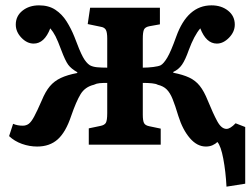

<svg xmlns="http://www.w3.org/2000/svg" viewBox="-20 -541 938 718"><path d="M827 157Q824 100 815 52.5Q806 5 793 -10Q786 -3 775 2Q764 7 750 7Q717 7 690 -24.5Q663 -56 647 -107Q635 -147 625.5 -170.5Q616 -194 603.5 -206.5Q591 -219 570 -224Q563 -228 548 -229.5Q533 -231 514 -231V-112Q514 -90 518.5 -81Q523 -72 538 -69L581 -60V0H312V-61L355 -70Q371 -73 376 -82Q381 -91 381 -118V-231Q365 -231 353 -230Q341 -229 331 -224Q298 -216 281.5 -189Q265 -162 246 -107Q226 -47 196 -20Q166 7 119 7Q90 7 62 -3Q34 -13 14 -32L29 -78Q45 -71 65 -71Q78 -71 87.5 -78Q97 -85 108 -105.5Q119 -126 136 -165Q150 -199 166.5 -218.5Q183 -238 207.5 -249.5Q232 -261 269 -268V-271Q246 -284 235 -299Q224 -314 209 -354Q196 -389 187.5 -405.5Q179 -422 168 -435Q146 -378 106 -378Q81 -378 60 -400Q39 -422 39 -449Q39 -481 64 -501Q89 -521 126 -521Q162 -521 187 -504.5Q212 -488 229 -461Q246 -434 258 -404Q278 -350 290 -328Q302 -306 316 -297Q327 -291 343 -289.5Q359 -288 381 -288V-397Q381 -421 375.5 -430Q370 -439 356 -441L308 -451L317 -512H578V-450L539 -443Q523 -440 518.5 -430.5Q514 -421 514 -396V-288Q534 -288 553.5 -290.5Q573 -293 581 -297Q592 -303 605.5 -325.5Q619 -348 639 -404Q681 -521 771 -521Q808 -521 833 -501Q858 -481 858 -449Q858 -422 836.5 -400Q815 -378 791 -378Q751 -378 729 -435Q706 -408 686 -354Q673 -317 660.5 -299Q648 -281 628 -272V-269Q664 -262 687.5 -251Q711 -240 727 -220Q743 -200 757 -165Q777 -116 792.5 -87.5Q808 -59 827 -59Q841 -59 861 -80L897 -66V146Z"/></svg>

Font: Literata 12pt SemiBold
Style: Regular
Weight: 600
Designer: Latin by Veronika Burian and Jose Scaglione. Greek by Irene Vlachou. Cyrillic by Vera Evstafieva.
Foundry: TypeTogether
Version: Version 3.002